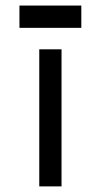

<svg xmlns="http://www.w3.org/2000/svg" viewBox="-20 -664 358 684"><path d="M199.2 -488.3H119.9V0H199.2ZM269.7 -644.2H49.3V-564.8H269.7Z"/></svg>

Font: SaysetthaMai Thin
Style: Regular
Weight: 100
Designer: John M. Durdin
Foundry: Lao Script for Windows
Version: Version 1.101